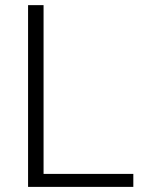

<svg xmlns="http://www.w3.org/2000/svg" viewBox="-20 -731 567 751"><path d="M150.4 -50.8H501.5V0H89.8V-710.9H150.4Z"/></svg>

Font: Melbourne
Style: Light
Weight: 300
Designer: Google
Version: Version 2.000980; 2014